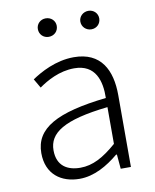

<svg xmlns="http://www.w3.org/2000/svg" viewBox="-85 -812 717 890"><g transform="rotate(-10 273.5 -367.0)"><path d="M218 13C287 13 350 -24 403 -68H407L413 0H461V-338C461 -456 416 -547 288 -547C202 -547 128 -505 88 -478L113 -435C151 -462 211 -496 281 -496C382 -496 404 -414 402 -335C168 -309 63 -252 63 -135C63 -35 132 13 218 13ZM230 -37C170 -37 121 -64 121 -138C121 -219 192 -269 402 -292V-119C340 -65 289 -37 230 -37ZM191 -660C217 -660 236 -679 236 -704C236 -728 217 -747 191 -747C166 -747 147 -728 147 -704C147 -679 166 -660 191 -660ZM392 -660C417 -660 436 -679 436 -704C436 -728 417 -747 392 -747C367 -747 347 -728 347 -704C347 -679 367 -660 392 -660Z"/></g></svg>

Font: Noto Sans CJK SC Light
Style: Regular
Weight: 300
Designer: Ryoko NISHIZUKA 西塚涼子 (kana, bopomofo & ideographs); Paul D. Hunt (Latin, Greek & Cyrillic); Sandoll Communications 산돌커뮤니
Foundry: Adobe
Version: Version 2.004;hotconv 1.0.118;makeotfexe 2.5.65603